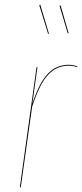

<svg xmlns="http://www.w3.org/2000/svg" viewBox="-20 -806 353 826"><path d="M153.3 -785.6 190.4 -661.6 187 -660.2 148.9 -783.7ZM240.7 -782.7 274.9 -664.1 271.5 -662.1 236.3 -780.8ZM275.9 -527.3Q294.9 -527.3 313 -520L311.5 -516.6Q296.4 -523.4 275.4 -523.4Q223.6 -523.4 186.8 -484.1Q149.9 -444.8 118.2 -346.7L69.3 0H65.4L137.2 -517.1H141.1L119.1 -359.9Q149.4 -451.2 186.3 -489.3Q223.1 -527.3 275.9 -527.3Z"/></svg>

Font: Fira Sans Compressed Four
Style: Italic
Weight: 100
Width: 3
Italic angle: -8°
Designer: Carrois Corporate & Edenspiekermann AG
Foundry: Carrois Corporate GbR & Edenspiekermann AG
Version: Version 4.203;PS 004.203;hotconv 1.0.88;makeotf.lib2.5.64775